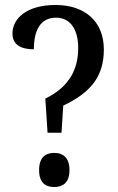

<svg xmlns="http://www.w3.org/2000/svg" viewBox="-20 -744 472 771"><path d="M203 -724C89 -724 30 -671 30 -609C30 -564 65 -546 116 -546C116 -622 142 -673 205 -673C265 -673 294 -622 294 -552C294 -465 258 -395 162 -348L171 -211H227L234 -320C342 -371 397 -435 397 -545C397 -659 320 -724 203 -724ZM198 7C231 7 259 -9 259 -61C259 -113 231 -130 198 -130C164 -130 137 -113 137 -61C137 -9 164 7 198 7Z"/></svg>

Font: Noto Serif Sinhala Condensed Medium
Style: Regular
Weight: 500
Width: 3
Designer: Jelle Bosma - Monotype Design Team
Foundry: Monotype Imaging Inc.
Version: Version 2.007